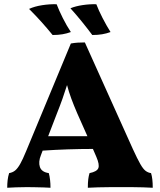

<svg xmlns="http://www.w3.org/2000/svg" viewBox="-20 -882 754 905"><path d="M380 -682 606 -180Q628 -132 641.5 -108.5Q655 -85 666.5 -76.5Q678 -68 692 -66Q700 -41 700 3Q682 2 654 1Q626 0 598 0Q570 0 554 0Q538 0 506 0Q474 0 442.5 1Q411 2 394 3Q394 -21 396 -37Q398 -53 402 -66Q437 -73 443.5 -89.5Q450 -106 434 -143L418 -180Q360 -180 300 -178Q240 -176 181 -172L173 -151Q160 -119 168 -95Q176 -71 210 -66Q218 -37 218 3Q206 2 186 1.5Q166 1 144.5 0.5Q123 0 107 0Q82 0 55.5 1Q29 2 14 3Q14 -16 16 -33Q18 -50 23 -66Q40 -69 51.5 -78.5Q63 -88 75 -109Q87 -130 103 -169L314 -677Q331 -680 345.5 -681Q360 -682 380 -682ZM249 -349 207 -240H392L344 -348Q328 -385 316 -417.5Q304 -450 296 -481Q286 -449 274.5 -416.5Q263 -384 249 -349ZM415 -717Q391 -749 365.5 -780.5Q340 -812 312 -843Q336 -853 369.5 -858Q403 -863 434 -862Q445 -833 463.5 -797Q482 -761 501 -731Q482 -724 461.5 -720.5Q441 -717 415 -717ZM228 -717Q202 -749 175 -779Q148 -809 117 -840Q143 -852 178.5 -857.5Q214 -863 247 -862Q258 -833 276 -797Q294 -761 314 -731Q295 -724 274.5 -720.5Q254 -717 228 -717Z"/></svg>

Font: Vollkorn ExtraBold
Style: Regular
Weight: 800
Designer: Friedrich Althausen
Foundry: Friedrich Althausen
Version: Version 5.000; ttfautohint (v1.8.3)